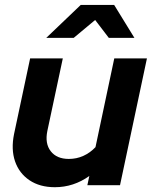

<svg xmlns="http://www.w3.org/2000/svg" viewBox="-20 -761 624 789"><path d="M205.4 8.3Q143.6 8.3 101.1 -20.3Q58.7 -48.9 41.8 -98Q25 -147.2 37.7 -210L103.8 -521H238.1L174.6 -223Q163.9 -171.2 188.5 -139.6Q213.1 -107.9 262.8 -107.9Q294.7 -107.9 322.4 -120.4Q350.1 -132.8 372.4 -156.3L449.6 -521H583.8L473.2 0H339L347.1 -37.8Q282.3 8.3 205.4 8.3ZM170 -605.3 311.6 -740.6H449.2L532.4 -605.3H427.2L371 -678.9L282.8 -605.3Z"/></svg>

Font: Red Hat Display
Style: Italic
Weight: 300
Italic angle: -12°
Designer: Pentagram, MCKL
Foundry: Pentagram, MCKL
Version: Version 1.023